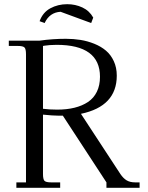

<svg xmlns="http://www.w3.org/2000/svg" viewBox="-20 -896 705 916"><path d="M22 -676.8V-702.1H168.9Q230.5 -710.9 293.9 -710.9Q330.6 -710.9 364 -705.6Q397.5 -700.2 429.7 -687.3Q461.9 -674.3 485.4 -654.5Q508.8 -634.8 522.9 -604.2Q537.1 -573.7 537.1 -535.2Q537.1 -388.7 366.2 -353L554.2 -65.9Q568.4 -44.9 584.5 -35.4Q600.6 -25.9 625 -25.9H646V0H487.8V-25.9L279.8 -344.2H257.8Q232.9 -344.2 185.1 -349.1V-65.9Q185.1 -41 192.1 -33.4Q199.2 -25.9 224.1 -25.9H267.1V0H58.1V-25.9H104V-637.2Q104 -662.1 96.9 -669.4Q89.8 -676.8 64.9 -676.8ZM168.9 -794.9Q184.1 -836.9 220.2 -856.4Q256.3 -876 300.8 -876Q339.4 -876 373 -860.4Q406.7 -844.7 424.8 -812L415 -786.1L269 -839.8Q216.8 -836.9 192.9 -786.1ZM185.1 -377Q216.8 -373 252.9 -373Q298.8 -373 335.4 -382.1Q372.1 -391.1 399.7 -409.4Q427.2 -427.7 442.1 -458.3Q457 -488.8 457 -529.8Q457 -682.1 250 -682.1Q233.9 -682.1 217.8 -680.9Q201.7 -679.7 193.4 -678.2L185.1 -676.8Z"/></svg>

Font: Dihjauti
Style: Regular
Weight: 400
Designer: T. Christopher White
Version: Version 3.0.0